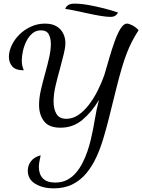

<svg xmlns="http://www.w3.org/2000/svg" viewBox="-20 -850 783 1057"><path d="M275 187Q216 187 174.5 162Q133 137 133 90Q133 60 151 37Q169 14 204 5Q199 28 196.5 42Q194 56 194 69Q194 109 216 132Q238 155 284 155Q320 155 348 141Q376 127 397.5 102Q419 77 434.5 46.5Q450 16 461.5 -17.5Q473 -51 480 -82Q493 -136 502.5 -195Q512 -254 525 -300Q485 -233 433.5 -190Q382 -147 313 -147Q249 -147 222 -183Q195 -219 195 -272Q195 -310 205 -354Q215 -398 228 -444Q241 -490 250.5 -532.5Q260 -575 260 -609Q260 -639 248.5 -661Q237 -683 205 -683Q178 -683 158.5 -666.5Q139 -650 126 -624.5Q113 -599 106.5 -570.5Q100 -542 100 -516Q100 -501 102.5 -489.5Q105 -478 111 -463Q66 -463 47.5 -484.5Q29 -506 29 -537Q29 -567 44 -599.5Q59 -632 86 -659Q113 -686 149.5 -703Q186 -720 227 -720Q267 -720 291.5 -705Q316 -690 328 -665.5Q340 -641 340 -613Q340 -589 331.5 -554.5Q323 -520 310 -471Q296 -422 285.5 -376.5Q275 -331 275 -291Q275 -249 291 -222.5Q307 -196 345 -196Q380 -196 410.5 -216.5Q441 -237 468 -271.5Q495 -306 517 -349.5Q539 -393 555 -439Q568 -483 582 -531.5Q596 -580 611.5 -623Q627 -666 644 -693Q661 -720 679 -720Q690 -720 708.5 -710.5Q727 -701 743 -684Q722 -651 706.5 -621Q691 -591 677.5 -556Q664 -521 650 -473.5Q636 -426 619 -358Q602 -290 578 -193Q565 -142 549 -88Q533 -34 510.5 15Q488 64 456 103Q424 142 379.5 164.5Q335 187 275 187ZM590 -757Q567 -757 534 -762.5Q501 -768 464.5 -776Q428 -784 395 -791Q362 -798 339 -801Q350 -830 388 -830Q424 -830 466.5 -822.5Q509 -815 552 -804Q595 -793 630 -781Q617 -757 590 -757Z"/></svg>

Font: Dancing Script SemiBold
Style: Regular
Weight: 600
Designer: Pablo Impallari
Foundry: Pablo Impallari
Version: Version 2.001